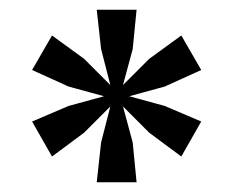

<svg xmlns="http://www.w3.org/2000/svg" viewBox="-20 -672 480 395"><path d="M233 -453 253 -379 261 -297H179L188 -379L207 -453V-497L188 -571L179 -652H261L253 -571L233 -497ZM246 -474 319 -454 394 -422 353 -350 287 -399 233 -453 194 -474 121 -494 46 -528 87 -599 153 -551 207 -497ZM207 -453 153 -399 87 -350 46 -422 121 -454 194 -474 233 -497 287 -551 353 -599 394 -528 319 -494 246 -474Z"/></svg>

Font: Yrsa Medium
Style: Regular
Weight: 500
Designer: Anna Giedrys (Yrsa+Rasa design), David Brezina (Yrsa art-direction, Rasa art-direction, design)
Foundry: Rosetta Type Foundry
Version: Version 2.004